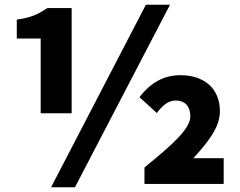

<svg xmlns="http://www.w3.org/2000/svg" viewBox="-20 -778 1013 812"><path d="M152 -299H283V-744H181C141 -718 114 -704 51 -695V-615H152ZM196 14H297L699 -758H597ZM591 0H926V-109H798C857 -175 910 -237 910 -308C910 -404 843 -460 743 -460C674 -460 617 -429 570 -367L643 -300C668 -333 693 -353 723 -353C762 -353 785 -328 785 -286C785 -232 702 -160 591 -70Z"/></svg>

Font: Noto Sans CJK KR Black
Style: Regular
Weight: 900
Designer: Ryoko NISHIZUKA (kana & ideographs); Paul D. Hunt (Latin, Greek & Cyrillic); Wenlong ZHANG (bopomofo); Sandoll Communica
Foundry: Adobe Systems Incorporated
Version: Version 1.004;PS 1.004;hotconv 1.0.82;makeotf.lib2.5.63406